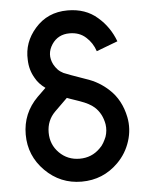

<svg xmlns="http://www.w3.org/2000/svg" viewBox="-52 -755 619 809"><g transform="rotate(-5 257.5 -350.0)"><path d="M264 -712Q179 -712 126 -651Q75 -593 79 -519Q80 -476 101 -441Q108 -428 118.5 -416.5Q129 -405 143 -395L107 -360Q43 -296 43 -206Q43 -116 107 -52Q171 12 261 12Q352 12 416 -52Q454 -90 470 -141Q478 -166 479.5 -191.5Q481 -217 476 -242Q461 -316 412 -361Q393 -379 369 -393.5Q345 -408 314 -418Q277 -431 255 -439Q233 -447 224 -451Q210 -458 200.5 -468Q191 -478 184 -491Q162 -535 189 -576Q215 -615 264 -615Q306 -615 333 -590Q360 -566 372 -530L462 -564Q439 -626 390 -668Q340 -712 264 -712ZM229 -345Q235 -343 242.5 -340Q250 -337 260 -334Q269 -331 274.5 -329Q280 -327 283 -326Q323 -312 343 -294Q374 -266 382 -220Q386 -193 377 -167Q372 -155 365 -142.5Q358 -130 347 -120Q312 -85 261 -85Q210 -85 175 -120Q140 -155 140 -206Q140 -257 175 -292Z"/></g></svg>

Font: Unageo
Style: Medium
Weight: 500
Designer: Richard Sepsi
Foundry: Richard Sepsi
Version: Version 2.000